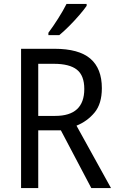

<svg xmlns="http://www.w3.org/2000/svg" viewBox="-20 -964 603 984"><path d="M259 -714Q384 -714 443 -663.5Q502 -613 502 -512Q502 -432 464.5 -387Q427 -342 372 -320L549 0H448L292 -296H176V0H88V-714ZM256 -637H176V-370H263Q412 -370 412 -508Q412 -577 374 -607Q336 -637 256 -637ZM424 -934Q411 -915 386.5 -886.5Q362 -858 334 -830Q306 -802 284 -784H228V-796Q252 -828 278 -869Q304 -910 321 -944H424Z"/></svg>

Font: Noto Sans Ethiopic SemCond
Style: Regular
Weight: 400
Width: 4
Designer: Monotype Design Team
Foundry: Monotype Imaging Inc.
Version: Version 2.102; ttfautohint (v1.8.4.7-5d5b)